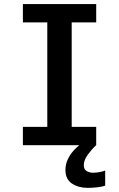

<svg xmlns="http://www.w3.org/2000/svg" viewBox="-20 -720 590 952"><path d="M93.5 0V-91H214.5V-609H93.5V-700H457V-609H335.5V-91H457V0ZM501.5 125.5V200.5Q486.5 206 462 208.8Q437.5 211.5 414.5 211.5Q369.5 211.5 337 190.2Q304.5 169 304.5 122.5Q304.5 94.5 315.8 70.8Q327 47 343 28.8Q359 10.5 373 0H456.5Q435 20 415.2 47Q395.5 74 395.5 98.5Q395.5 120 409.8 128.2Q424 136.5 441.5 136.5Q456 136.5 474 133.2Q492 130 501.5 125.5Z"/></svg>

Font: Trispace SemiCondensed Medium
Style: Regular
Weight: 500
Width: 4
Designer: Tyler Finck
Foundry: Etcetera Type Company
Version: Version 1.210; ttfautohint (v1.8.3)